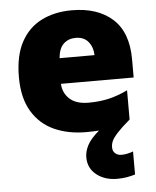

<svg xmlns="http://www.w3.org/2000/svg" viewBox="-55 -610 729 897"><g transform="rotate(-5 309.0 -161.5)"><path d="M447 91Q447 110 459 120Q471 130 488 130Q503 130 518 126.5Q533 123 543 119V227Q527 232 506 236Q485 240 458 240Q401 240 362 209.5Q323 179 323 127Q323 100 338 71Q353 42 393 8Q366 10 333 10Q249 10 183.5 -19.5Q118 -49 80 -112Q42 -175 42 -273Q42 -373 76.5 -437Q111 -501 172.5 -532Q234 -563 315 -563Q436 -563 506 -500Q576 -437 576 -310V-225H235Q237 -182 267.5 -154Q298 -126 356 -126Q408 -126 451 -136Q494 -146 540 -168V-31Q500 3 480 25Q460 47 453.5 61.5Q447 76 447 91ZM322 -433Q288 -433 265.5 -412Q243 -391 239 -345H403Q402 -382 381.5 -407.5Q361 -433 322 -433Z"/></g></svg>

Font: Noto Sans Telugu Black
Style: Regular
Weight: 900
Designer: Jelle Bosma - Monotype Design Team
Foundry: Monotype Imaging Inc.
Version: Version 2.005; ttfautohint (v1.8.4.7-5d5b)